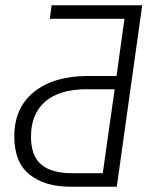

<svg xmlns="http://www.w3.org/2000/svg" viewBox="-20 -705 608 725"><path d="M421 0H245Q149 0 91.5 -46Q34 -92 34 -190Q34 -298 108.5 -358Q183 -418 311 -418H420L450 -634H168L175 -685H517ZM368 -51 413 -368H306Q205 -368 151 -321.5Q97 -275 97 -189Q97 -116 136 -83.5Q175 -51 252 -51Z"/></svg>

Font: Fira Sans Light
Style: Italic
Weight: 300
Italic angle: -8°
Designer: bBox Type GmbH & Carrois Corporate GbR & Edenspiekermann AG
Foundry: bBox Type GmbH & Carrois Corporate GbR & Edenspiekermann AG
Version: Version 4.301